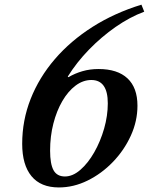

<svg xmlns="http://www.w3.org/2000/svg" viewBox="-20 -792 646 822"><path d="M232 10.5Q154.5 10.5 114.8 -37.8Q75 -86 75 -176.5Q75 -276.5 111.2 -368.5Q147.5 -460.5 214.8 -538.8Q282 -617 376 -676.8Q470 -736.5 585.5 -772L597.5 -742Q536 -719 475.2 -676.8Q414.5 -634.5 361.2 -579.8Q308 -525 270 -464L273 -461.5Q301 -478 333 -487.2Q365 -496.5 402 -496.5Q483 -496.5 525.8 -456.5Q568.5 -416.5 568.5 -339.5Q568.5 -273.5 540 -211Q511.5 -148.5 463.2 -98.5Q415 -48.5 355 -19Q295 10.5 232 10.5ZM258 -36.5Q291.5 -36.5 324.2 -65Q357 -93.5 383.5 -140Q410 -186.5 425.8 -241.5Q441.5 -296.5 441.5 -349.5Q441.5 -449.5 371 -449.5Q335.5 -449.5 303.5 -425.5Q271.5 -401.5 247 -359.5Q222.5 -317.5 208.5 -263Q194.5 -208.5 194.5 -147Q194.5 -90 209.2 -63.2Q224 -36.5 258 -36.5Z"/></svg>

Font: Libre Caslon Text Medium Italic
Style: Regular
Weight: 500
Italic angle: -22.583°
Designer: Pablo Impallari, Rodrigo Fuenzalida, Katja Schimmel
Foundry: Pablo Impallari, Rodrigo Fuenzalida
Version: Version 2.000